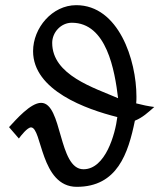

<svg xmlns="http://www.w3.org/2000/svg" viewBox="-20 -708 632 743"><path d="M15 -216 53 -172C61 -183 86 -215 100 -215C143 -215 136 15 277 15C434 15 476 -114 502 -241C532 -253 553 -273 577 -294C553 -297 530 -302 507 -308C508 -316 508 -325 508 -334C508 -476 439 -688 275 -688C182 -688 108 -600 108 -510C108 -358 314 -285 434 -255C426 -189 388 -53 303 -53C205 -53 222 -310 139 -310C98 -310 42 -245 15 -216ZM182 -542C182 -583 216 -620 258 -620C393 -620 424 -435 437 -328C345 -368 182 -417 182 -542Z"/></svg>

Font: KpMath
Style: SansBold
Weight: 700
Version: Version 0.66